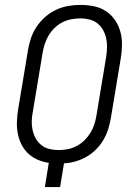

<svg xmlns="http://www.w3.org/2000/svg" viewBox="-20 -763 540 783"><path d="M163 0 179 -99Q156 -102 134 -111.5Q112 -121 95 -137Q78 -153 67.5 -174Q57 -195 52.5 -218.5Q48 -242 49 -267Q50 -292 54 -317L94 -558Q98 -582 106 -606.5Q114 -631 129 -653.5Q144 -676 164.5 -694Q185 -712 208.5 -723Q232 -734 257.5 -738.5Q283 -743 308 -743Q336 -743 363 -737.5Q390 -732 412 -717.5Q434 -703 449 -681Q464 -659 471 -633Q478 -607 477.5 -579Q477 -551 472 -522L432 -281Q428 -258 421 -235.5Q414 -213 401.5 -192Q389 -171 371 -153Q353 -135 331.5 -123Q310 -111 287 -104.5Q264 -98 241 -97L225 0ZM219 -151Q237 -151 255.5 -154.5Q274 -158 291.5 -167Q309 -176 323 -189.5Q337 -203 347.5 -219.5Q358 -236 364 -254Q370 -272 373 -290L413 -531Q416 -551 416.5 -570Q417 -589 413 -607Q409 -625 400 -641Q391 -657 377 -668Q363 -679 345 -683.5Q327 -688 308 -688Q290 -688 271 -684.5Q252 -681 234.5 -672Q217 -663 203 -649.5Q189 -636 179 -619.5Q169 -603 163 -585Q157 -567 154 -549L114 -308Q110 -288 109.5 -269Q109 -250 113 -232Q117 -214 126 -198Q135 -182 149 -171Q163 -160 181.5 -155.5Q200 -151 219 -151Z"/></svg>

Font: Iosevka Term Curly Light
Style: Italic
Weight: 300
Italic angle: -9°
Designer: Belleve Invis
Foundry: Belleve Invis
Version: Version 32.3.0